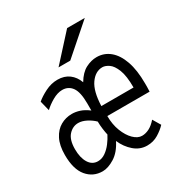

<svg xmlns="http://www.w3.org/2000/svg" viewBox="-172 -863 960 1007"><g transform="rotate(-30 308.0 -360.0)"><path d="M162 12Q104.5 12 68.2 -31.5Q32 -75 32 -161Q32 -219 51.2 -256.5Q70.5 -294 102 -312Q133.5 -330 171 -330Q193.5 -330 217.8 -322.2Q242 -314.5 269 -294V-337Q269 -405.5 248 -434.8Q227 -464 190 -464Q161.5 -464 129.8 -445.8Q98 -427.5 77 -407L62 -467Q84.5 -486.5 120.8 -504.8Q157 -523 195 -523Q236.5 -523 264.5 -502Q292.5 -481 306 -444Q332.5 -488.5 365.8 -505.8Q399 -523 432 -523Q477 -523 511.2 -494.8Q545.5 -466.5 564.8 -411.5Q584 -356.5 584 -276Q584 -268 584 -255.8Q584 -243.5 583 -227H327Q327 -176 343 -135Q359 -94 383.5 -70Q408 -46 434 -46Q455 -46 476.8 -56.8Q498.5 -67.5 521 -93L549 -46Q529 -24.5 499 -6.2Q469 12 432 12Q388.5 12 354.2 -17.5Q320 -47 301 -91Q274 -37 234.5 -12.5Q195 12 162 12ZM167 -46Q191 -46 212.5 -61Q234 -76 251 -98.5Q268 -121 279 -143Q275.5 -157.5 272.2 -181.8Q269 -206 269 -227Q251 -245 225.2 -258.5Q199.5 -272 176 -272Q142.5 -272 117.8 -245Q93 -218 93 -161Q93 -109.5 112.5 -77.8Q132 -46 167 -46ZM326 -288H521Q521 -358.5 506 -396.2Q491 -434 470.2 -448Q449.5 -462 432 -462Q389.5 -462 359.2 -419Q329 -376 326 -288ZM233 -576 375 -732H482L304 -576Z"/></g></svg>

Font: Overpass Mono Light Light
Style: Regular
Weight: 300
Monospace: yes
Version: Version 4.000